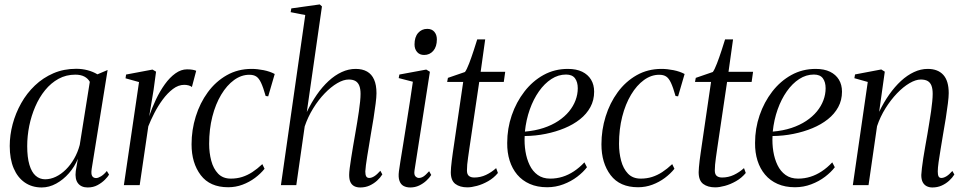

<svg xmlns="http://www.w3.org/2000/svg" viewBox="-20 -837 4362 868"><path d="M394.5 -73.5Q391 -50 396.8 -41Q402.5 -32 414.5 -32Q423.5 -32 436.8 -40Q450 -48 463 -64L473 -47.5Q468 -38.5 454.5 -24.8Q441 -11 421.2 -0.2Q401.5 10.5 376.5 10.5Q347.5 10.5 332.8 -8.2Q318 -27 322.5 -63.5L332 -119Q317.5 -83.5 291.8 -54Q266 -24.5 234 -7Q202 10.5 168.5 10.5Q124.5 10.5 92 -12Q59.5 -34.5 41.8 -76.2Q24 -118 24 -177Q24 -226 37.2 -275.8Q50.5 -325.5 75.8 -370.5Q101 -415.5 137.8 -450.5Q174.5 -485.5 221.5 -505.8Q268.5 -526 324.5 -526Q351.5 -526 376 -519.5Q400.5 -513 420.5 -501L466.5 -520.5ZM386 -467Q378 -482 361.5 -490.8Q345 -499.5 320.5 -499.5Q279 -499.5 244.8 -480.8Q210.5 -462 184 -429.5Q157.5 -397 139.5 -355.2Q121.5 -313.5 112.2 -267.8Q103 -222 103 -176.5Q103 -125.5 113 -92Q123 -58.5 141.2 -42.5Q159.5 -26.5 184 -26.5Q208.5 -26.5 232.5 -38Q256.5 -49.5 277.8 -70.5Q299 -91.5 315.2 -119.8Q331.5 -148 340.5 -182Z M540 0 608.5 -466 547.5 -483 550 -500 669.5 -522.5 685.5 -513 674.5 -431.5 654.5 -311Q667 -349.5 685 -387.2Q703 -425 725.2 -456Q747.5 -487 773 -505.2Q798.5 -523.5 825.5 -523.5Q841.5 -523.5 851.5 -521.5Q861.5 -519.5 867 -517L847.5 -443.5Q843 -448 833 -450.8Q823 -453.5 813 -453.5Q786.5 -453.5 761.8 -434.8Q737 -416 715.5 -386.8Q694 -357.5 677.5 -325.2Q661 -293 650.5 -266L611.5 0Z M1011.5 9.5Q929 9.5 887.5 -45.2Q846 -100 846 -184.5Q846 -249.5 865 -310.5Q884 -371.5 919.5 -420Q955 -468.5 1005.2 -497Q1055.5 -525.5 1117.5 -525.5Q1143 -525.5 1171.8 -519.8Q1200.5 -514 1222 -502.5L1192.5 -401.5L1181 -403Q1170 -442 1160.2 -462.8Q1150.5 -483.5 1138.5 -491.2Q1126.5 -499 1107 -499Q1071 -499 1038.2 -475.2Q1005.5 -451.5 980 -409Q954.5 -366.5 940 -309.8Q925.5 -253 925.5 -186.5Q925.5 -146.5 935 -110.5Q944.5 -74.5 966 -52Q987.5 -29.5 1023.5 -29.5Q1051 -29.5 1074.8 -37Q1098.5 -44.5 1120.8 -59Q1143 -73.5 1166 -95L1176 -74Q1158 -51.5 1132.5 -32.5Q1107 -13.5 1076.2 -2Q1045.5 9.5 1011.5 9.5Z M1608.5 10.5Q1593 10.5 1581.8 4.8Q1570.5 -1 1564.5 -13.2Q1558.5 -25.5 1558.5 -46Q1558.5 -57.5 1561 -77.2Q1563.5 -97 1567.5 -122.2Q1571.5 -147.5 1576.2 -175.8Q1581 -204 1586 -232.5Q1590.5 -258.5 1594.8 -284.2Q1599 -310 1602.5 -333.8Q1606 -357.5 1608 -377.8Q1610 -398 1610 -412.5Q1610 -435.5 1604.2 -449.8Q1598.5 -464 1586.8 -470.8Q1575 -477.5 1556.5 -477.5Q1533 -477.5 1504.8 -461Q1476.5 -444.5 1448 -415Q1419.5 -385.5 1395.8 -347Q1372 -308.5 1357.5 -265.5L1319.5 0H1250L1360 -769L1294 -782L1297 -799L1425.5 -817L1435.5 -808L1367 -330.5Q1387.5 -373 1412.2 -408.8Q1437 -444.5 1465.5 -470.8Q1494 -497 1524.8 -511.2Q1555.5 -525.5 1588 -525.5Q1618.5 -525.5 1639.5 -513.5Q1660.5 -501.5 1671.2 -477.2Q1682 -453 1682 -415.5Q1682 -398.5 1678.2 -368.8Q1674.5 -339 1668.8 -302.8Q1663 -266.5 1656.5 -230Q1652.5 -204.5 1648.2 -179.2Q1644 -154 1640.2 -131Q1636.5 -108 1634.2 -90.2Q1632 -72.5 1631.5 -62Q1631.5 -47 1635.5 -39.8Q1639.5 -32.5 1649.5 -32.5Q1659.5 -32.5 1671.8 -40Q1684 -47.5 1699.5 -65L1708.5 -48.5Q1699.5 -34 1684.8 -20.5Q1670 -7 1651 1.8Q1632 10.5 1608.5 10.5Z M1834.5 10.5Q1817 10.5 1804.2 3.5Q1791.5 -3.5 1785.8 -19.8Q1780 -36 1783.5 -63Q1785 -75.5 1790.2 -108Q1795.5 -140.5 1802.8 -185.5Q1810 -230.5 1818 -281Q1826 -331.5 1833.5 -380Q1841 -428.5 1846.5 -467.5L1782.5 -484L1785.5 -500L1907 -522.5L1923.5 -512.5L1854 -67Q1851 -47 1858.2 -39.8Q1865.5 -32.5 1873.5 -32.5Q1883.5 -32.5 1893.5 -38.5Q1903.5 -44.5 1920 -63L1929.5 -46Q1921 -32.5 1907 -19.8Q1893 -7 1874.8 1.8Q1856.5 10.5 1834.5 10.5ZM1897.5 -588.5Q1877 -588.5 1865.5 -602Q1854 -615.5 1854 -636Q1854 -669.5 1870.2 -688Q1886.5 -706.5 1911.5 -706.5Q1932.5 -706.5 1943.8 -693Q1955 -679.5 1955 -659Q1955 -626 1938.8 -607.2Q1922.5 -588.5 1897.5 -588.5Z M2102.5 -169.5Q2098.5 -142 2096 -124Q2093.5 -106 2092.2 -93Q2091 -80 2091 -66.5Q2091 -49 2099.8 -41.8Q2108.5 -34.5 2124 -34.5Q2152 -34.5 2177 -46.2Q2202 -58 2223 -77L2231 -55Q2212.5 -32.5 2187 -18Q2161.5 -3.5 2136.5 3.2Q2111.5 10 2093 10Q2059 10 2038.5 -5.5Q2018 -21 2018 -58.5Q2018 -67.5 2019.2 -81.2Q2020.5 -95 2022.5 -111.8Q2024.5 -128.5 2027.2 -147Q2030 -165.5 2032.5 -183L2074 -466.5H2001.5L2005 -485L2082 -511.5Q2090 -522 2100.8 -550Q2111.5 -578 2121.5 -608.8Q2131.5 -639.5 2137.5 -659H2173.5L2153 -512.5H2264L2257.5 -466.5H2146.5Z M2633.5 -81Q2617 -59 2589.5 -38Q2562 -17 2527 -3.8Q2492 9.5 2453.5 9.5Q2409 9.5 2375 -5.5Q2341 -20.5 2318.2 -47.5Q2295.5 -74.5 2284 -111Q2272.5 -147.5 2273 -191Q2273 -256 2293.5 -315.8Q2314 -375.5 2350.8 -423Q2387.5 -470.5 2437.2 -498Q2487 -525.5 2547 -525.5Q2585.5 -525.5 2611.8 -512.8Q2638 -500 2652 -477Q2666 -454 2666 -422.5Q2666 -384 2649 -352.8Q2632 -321.5 2602 -297.8Q2572 -274 2532.2 -257.5Q2492.5 -241 2446.8 -231.8Q2401 -222.5 2352 -222Q2350 -187 2355.5 -152.8Q2361 -118.5 2374.5 -90.5Q2388 -62.5 2411 -46Q2434 -29.5 2467.5 -29.5Q2496.5 -29.5 2523 -37.8Q2549.5 -46 2574.5 -62.5Q2599.5 -79 2622 -103ZM2539 -500Q2504 -500 2472.8 -479.8Q2441.5 -459.5 2416.5 -424Q2391.5 -388.5 2375 -342Q2358.5 -295.5 2353 -242Q2399.5 -246 2437.2 -258.5Q2475 -271 2504 -290.2Q2533 -309.5 2552.5 -333.2Q2572 -357 2582 -383.8Q2592 -410.5 2592 -438Q2592 -466 2579.5 -483Q2567 -500 2539 -500Z M2864.5 9.5Q2782 9.5 2740.5 -45.2Q2699 -100 2699 -184.5Q2699 -249.5 2718 -310.5Q2737 -371.5 2772.5 -420Q2808 -468.5 2858.2 -497Q2908.5 -525.5 2970.5 -525.5Q2996 -525.5 3024.8 -519.8Q3053.5 -514 3075 -502.5L3045.5 -401.5L3034 -403Q3023 -442 3013.2 -462.8Q3003.5 -483.5 2991.5 -491.2Q2979.5 -499 2960 -499Q2924 -499 2891.2 -475.2Q2858.5 -451.5 2833 -409Q2807.5 -366.5 2793 -309.8Q2778.5 -253 2778.5 -186.5Q2778.5 -146.5 2788 -110.5Q2797.5 -74.5 2819 -52Q2840.5 -29.5 2876.5 -29.5Q2904 -29.5 2927.8 -37Q2951.5 -44.5 2973.8 -59Q2996 -73.5 3019 -95L3029 -74Q3011 -51.5 2985.5 -32.5Q2960 -13.5 2929.2 -2Q2898.5 9.5 2864.5 9.5Z M3223 -169.5Q3219 -142 3216.5 -124Q3214 -106 3212.8 -93Q3211.5 -80 3211.5 -66.5Q3211.5 -49 3220.2 -41.8Q3229 -34.5 3244.5 -34.5Q3272.5 -34.5 3297.5 -46.2Q3322.5 -58 3343.5 -77L3351.5 -55Q3333 -32.5 3307.5 -18Q3282 -3.5 3257 3.2Q3232 10 3213.5 10Q3179.5 10 3159 -5.5Q3138.5 -21 3138.5 -58.5Q3138.5 -67.5 3139.8 -81.2Q3141 -95 3143 -111.8Q3145 -128.5 3147.8 -147Q3150.5 -165.5 3153 -183L3194.5 -466.5H3122L3125.5 -485L3202.5 -511.5Q3210.5 -522 3221.2 -550Q3232 -578 3242 -608.8Q3252 -639.5 3258 -659H3294L3273.5 -512.5H3384.5L3378 -466.5H3267Z M3754 -81Q3737.5 -59 3710 -38Q3682.5 -17 3647.5 -3.8Q3612.5 9.5 3574 9.5Q3529.5 9.5 3495.5 -5.5Q3461.5 -20.5 3438.8 -47.5Q3416 -74.5 3404.5 -111Q3393 -147.5 3393.5 -191Q3393.5 -256 3414 -315.8Q3434.5 -375.5 3471.2 -423Q3508 -470.5 3557.8 -498Q3607.5 -525.5 3667.5 -525.5Q3706 -525.5 3732.2 -512.8Q3758.5 -500 3772.5 -477Q3786.5 -454 3786.5 -422.5Q3786.5 -384 3769.5 -352.8Q3752.5 -321.5 3722.5 -297.8Q3692.5 -274 3652.8 -257.5Q3613 -241 3567.2 -231.8Q3521.5 -222.5 3472.5 -222Q3470.5 -187 3476 -152.8Q3481.5 -118.5 3495 -90.5Q3508.5 -62.5 3531.5 -46Q3554.5 -29.5 3588 -29.5Q3617 -29.5 3643.5 -37.8Q3670 -46 3695 -62.5Q3720 -79 3742.5 -103ZM3659.5 -500Q3624.5 -500 3593.2 -479.8Q3562 -459.5 3537 -424Q3512 -388.5 3495.5 -342Q3479 -295.5 3473.5 -242Q3520 -246 3557.8 -258.5Q3595.5 -271 3624.5 -290.2Q3653.5 -309.5 3673 -333.2Q3692.5 -357 3702.5 -383.8Q3712.5 -410.5 3712.5 -438Q3712.5 -466 3700 -483Q3687.5 -500 3659.5 -500Z M3954.5 -331.5Q3975 -374 4000 -409.5Q4025 -445 4053.2 -471Q4081.5 -497 4112 -511.2Q4142.5 -525.5 4174 -525.5Q4220 -525.5 4244.5 -498.5Q4269 -471.5 4269 -416Q4269 -399 4265.2 -369Q4261.5 -339 4255.8 -302.8Q4250 -266.5 4243.5 -230Q4238 -196.5 4232.5 -163.5Q4227 -130.5 4223.2 -104Q4219.5 -77.5 4219.5 -62Q4219.5 -47 4223 -39.8Q4226.5 -32.5 4236 -32.5Q4246 -32.5 4258.2 -39.8Q4270.5 -47 4285.5 -64L4294.5 -48Q4285.5 -33.5 4270.8 -20Q4256 -6.5 4237 2Q4218 10.5 4195 10.5Q4181 10.5 4169.5 4.8Q4158 -1 4151.5 -13.2Q4145 -25.5 4145 -46Q4145.5 -57.5 4147.8 -77.2Q4150 -97 4154 -122.2Q4158 -147.5 4163 -175.8Q4168 -204 4173 -232.5Q4177 -258.5 4181.5 -284.2Q4186 -310 4189.2 -333.8Q4192.5 -357.5 4194.5 -377.8Q4196.5 -398 4196.5 -412.5Q4196.5 -435.5 4191 -449.8Q4185.5 -464 4173.8 -470.8Q4162 -477.5 4142.5 -477.5Q4120 -477.5 4091.8 -461Q4063.5 -444.5 4035.2 -415Q4007 -385.5 3983.2 -347.5Q3959.5 -309.5 3945 -266.5L3906.5 0H3835.5L3903 -466.5L3842.5 -483.5L3845.5 -500.5L3964 -523L3980 -513Z"/></svg>

Font: Merriweather 120pt Light
Style: Italic
Weight: 300
Italic angle: -7.8°
Version: Version 2.101